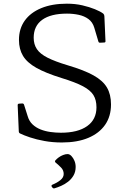

<svg xmlns="http://www.w3.org/2000/svg" viewBox="-20 -767 693 1043"><path d="M349 -412Q437 -386 488 -357.5Q539 -329 561 -291.5Q583 -254 583 -200Q583 -135 551 -89Q519 -43 459.5 -18Q400 7 316 7Q266 7 222 -1Q178 -9 143.5 -20.5Q109 -32 89 -42Q82 -45 82 -55L76 -196Q76 -204 85 -204L101 -205Q109 -205 111 -197L130 -137Q138 -109 156.5 -91.5Q175 -74 200 -64Q225 -54 254 -50Q283 -46 311 -46Q403 -46 453.5 -82Q504 -118 504 -184Q504 -224 487.5 -250.5Q471 -277 430.5 -298.5Q390 -320 315 -343Q228 -370 177.5 -398.5Q127 -427 105 -463.5Q83 -500 83 -550Q83 -611 114.5 -655Q146 -699 204.5 -723Q263 -747 343 -747Q389 -747 427.5 -738Q466 -729 495.5 -717Q525 -705 541 -693Q547 -687 547 -679L553 -544Q554 -536 545 -536L524 -535Q516 -534 514 -543L492 -617Q483 -647 460.5 -663.5Q438 -680 407.5 -686.5Q377 -693 344 -693Q256 -693 209.5 -659.5Q163 -626 163 -562Q163 -526 180.5 -500Q198 -474 238.5 -453.5Q279 -433 349 -412ZM276 256Q269 258 264 251L261 247Q257 240 265 236Q290 226 308 211.5Q326 197 326 178Q326 158 312 143.5Q298 129 282 116Q276 111 281 104Q288 96 299 88Q310 80 323 75Q336 70 347 70Q358 70 368 80.5Q378 91 384.5 106.5Q391 122 391 140Q391 166 379.5 186Q368 206 350 220Q332 234 312.5 242.5Q293 251 276 256Z"/></svg>

Font: Hahmlet Light
Style: Regular
Weight: 300
Designer: Minjoo Ham & Mark Frömberg
Foundry: hypertype
Version: Version 1.002